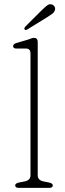

<svg xmlns="http://www.w3.org/2000/svg" viewBox="-20 -909 315 929"><path d="M162.5 -706V-61Q162.5 -36.5 191.5 -31L216.5 -26Q235.5 -22 235.5 -12Q235.5 0 218.5 0H70.5Q53.5 0 53.5 -12Q53.5 -22 72.5 -26L98.5 -31Q127.5 -36.5 127.5 -61V-650Q127.5 -674 106.5 -674H59.5Q43.5 -674 43.5 -686Q43.5 -696 59.5 -701L114.5 -717Q122 -719.5 130.5 -722.8Q139 -726 143.5 -726Q162.5 -726 162.5 -706ZM182.5 -860Q198.5 -875.5 209.2 -883.5Q220 -891.5 232 -887Q241 -883.5 244.8 -875.2Q248.5 -867 245 -858.5Q242 -849 232.5 -842Q223 -835 211 -827.5L110.5 -765.5Q103.5 -761.5 99 -767Q96.5 -770 98.2 -773.8Q100 -777.5 102.5 -780.5Z"/></svg>

Font: Fraunces 9pt SuperSoft Thin
Style: Regular
Weight: 100
Version: Version 1.000;[b76b70a41]